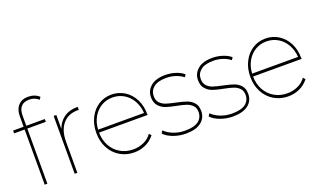

<svg xmlns="http://www.w3.org/2000/svg" viewBox="-83 -1312 2991 1799"><g transform="rotate(-20 1413.0 -412.5)"><path d="M143.3 -678.9V-577.8H327.8V-550H143.3V0H116.7V-550H12.2V-577.8H116.7V-683.3Q116.7 -750 152.2 -788.9Q187.8 -827.8 251.1 -827.8Q283.3 -827.8 312.2 -817.2Q341.1 -806.7 361.1 -786.7L343.3 -763.3Q326.7 -781.1 302.8 -790Q278.9 -798.9 252.2 -798.9Q143.3 -798.9 143.3 -678.9Z M656.7 -580V-550H647.8Q550 -550 496.1 -486.1Q442.2 -422.2 442.2 -310V0H415.6V-576.7H442.2V-437.8Q466.7 -506.7 521.7 -543.9Q576.7 -581.1 656.7 -580Z M1246.7 -284.4H762.2Q763.3 -208.9 795.6 -150.6Q827.8 -92.2 884.4 -59.4Q941.1 -26.7 1011.1 -26.7Q1067.8 -26.7 1117.2 -48.9Q1166.7 -71.1 1196.7 -114.4L1215.6 -93.3Q1177.8 -45.6 1125 -21.1Q1072.2 3.3 1011.1 3.3Q933.3 3.3 870.6 -33.9Q807.8 -71.1 772.2 -137.8Q736.7 -204.4 736.7 -288.9Q736.7 -373.3 770 -439.4Q803.3 -505.6 861.1 -542.8Q918.9 -580 991.1 -580Q1062.2 -580 1120.6 -543.3Q1178.9 -506.7 1212.2 -441.7Q1245.6 -376.7 1245.6 -294.4ZM763.3 -313.3H1221.1Q1216.7 -381.1 1186.1 -435.6Q1155.6 -490 1104.4 -520.6Q1053.3 -551.1 991.1 -551.1Q927.8 -551.1 877.8 -520.6Q827.8 -490 797.2 -436.1Q766.7 -382.2 763.3 -313.3Z M1310 -75.6 1326.7 -101.1Q1357.8 -68.9 1411.1 -47.2Q1464.4 -25.6 1526.7 -25.6Q1618.9 -25.6 1661.7 -58.3Q1704.4 -91.1 1704.4 -147.8Q1704.4 -188.9 1681.1 -212.8Q1657.8 -236.7 1623.9 -248.3Q1590 -260 1532.2 -271.1Q1467.8 -283.3 1427.8 -297.2Q1387.8 -311.1 1360 -342.8Q1332.2 -374.4 1332.2 -428.9Q1332.2 -494.4 1382.8 -537.2Q1433.3 -580 1528.9 -580Q1580 -580 1630 -563.9Q1680 -547.8 1711.1 -520L1694.4 -496.7Q1663.3 -522.2 1618.9 -536.7Q1574.4 -551.1 1527.8 -551.1Q1443.3 -551.1 1401.7 -517.2Q1360 -483.3 1360 -430Q1360 -386.7 1383.9 -361.7Q1407.8 -336.7 1442.2 -325.6Q1476.7 -314.4 1535.6 -302.2Q1600 -288.9 1638.9 -275Q1677.8 -261.1 1704.4 -231.1Q1731.1 -201.1 1731.1 -147.8Q1731.1 -78.9 1678.3 -37.8Q1625.6 3.3 1526.7 3.3Q1460 3.3 1400.6 -18.9Q1341.1 -41.1 1310 -75.6Z M1778.9 -75.6 1795.6 -101.1Q1826.7 -68.9 1880 -47.2Q1933.3 -25.6 1995.6 -25.6Q2087.8 -25.6 2130.6 -58.3Q2173.3 -91.1 2173.3 -147.8Q2173.3 -188.9 2150 -212.8Q2126.7 -236.7 2092.8 -248.3Q2058.9 -260 2001.1 -271.1Q1936.7 -283.3 1896.7 -297.2Q1856.7 -311.1 1828.9 -342.8Q1801.1 -374.4 1801.1 -428.9Q1801.1 -494.4 1851.7 -537.2Q1902.2 -580 1997.8 -580Q2048.9 -580 2098.9 -563.9Q2148.9 -547.8 2180 -520L2163.3 -496.7Q2132.2 -522.2 2087.8 -536.7Q2043.3 -551.1 1996.7 -551.1Q1912.2 -551.1 1870.6 -517.2Q1828.9 -483.3 1828.9 -430Q1828.9 -386.7 1852.8 -361.7Q1876.7 -336.7 1911.1 -325.6Q1945.6 -314.4 2004.4 -302.2Q2068.9 -288.9 2107.8 -275Q2146.7 -261.1 2173.3 -231.1Q2200 -201.1 2200 -147.8Q2200 -78.9 2147.2 -37.8Q2094.4 3.3 1995.6 3.3Q1928.9 3.3 1869.4 -18.9Q1810 -41.1 1778.9 -75.6Z M2782.2 -284.4H2297.8Q2298.9 -208.9 2331.1 -150.6Q2363.3 -92.2 2420 -59.4Q2476.7 -26.7 2546.7 -26.7Q2603.3 -26.7 2652.8 -48.9Q2702.2 -71.1 2732.2 -114.4L2751.1 -93.3Q2713.3 -45.6 2660.6 -21.1Q2607.8 3.3 2546.7 3.3Q2468.9 3.3 2406.1 -33.9Q2343.3 -71.1 2307.8 -137.8Q2272.2 -204.4 2272.2 -288.9Q2272.2 -373.3 2305.6 -439.4Q2338.9 -505.6 2396.7 -542.8Q2454.4 -580 2526.7 -580Q2597.8 -580 2656.1 -543.3Q2714.4 -506.7 2747.8 -441.7Q2781.1 -376.7 2781.1 -294.4ZM2298.9 -313.3H2756.7Q2752.2 -381.1 2721.7 -435.6Q2691.1 -490 2640 -520.6Q2588.9 -551.1 2526.7 -551.1Q2463.3 -551.1 2413.3 -520.6Q2363.3 -490 2332.8 -436.1Q2302.2 -382.2 2298.9 -313.3Z"/></g></svg>

Font: Paperlogy 1 Thin
Style: Regular
Weight: 250
Designer: redesigned by Lee Juim, glyphs from Gmarket Sans & Montserrat
Foundry: PT&
Version: Version 1.001